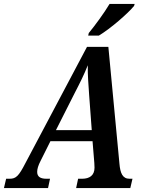

<svg xmlns="http://www.w3.org/2000/svg" viewBox="-64 -951 726 971"><path d="M382 -771H436C496 -807 584 -884 614 -921L617 -931H490C462 -884 417 -823 385 -784ZM-44 0H179L189 -47H171C139 -47 124 -58 124 -82C124 -96 129 -114 142 -139L191 -237H404L413 -127C413 -120 414 -110 414 -103C414 -64 389 -47 351 -47H331L321 0H595L606 -47H591C556 -47 544 -75 540 -124L484 -714H376L64 -125C31 -61 17 -47 -15 -47H-33ZM312 -477C344 -539 361 -573 380 -621C379 -573 383 -527 387 -468L400 -293H219Z"/></svg>

Font: Noto Serif Condensed SemiBold
Style: Italic
Weight: 600
Width: 3
Italic angle: -12°
Designer: Monotype Design Team
Foundry: Monotype Imaging Inc.
Version: Version 2.014